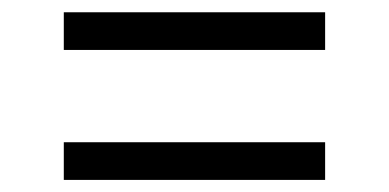

<svg xmlns="http://www.w3.org/2000/svg" viewBox="-20 -488 640 316"><path d="M85 -405.8V-467.8H515.1V-405.8ZM85 -191.9V-253.9H515.1V-191.9Z"/></svg>

Font: Office Code Pro D
Style: Regular
Weight: 400
Designer: Nathan Rutzky & Paul D. Hunt
Foundry: Adobe Systems Incorporated
Version: Version 1.004;PS 001.004;hotconv 1.0.70;makeotf.lib2.5.58329